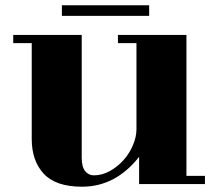

<svg xmlns="http://www.w3.org/2000/svg" viewBox="-20 -635 825 726"><path d="M214 -575V-615H544V-575ZM496 -147V-472H426V-503H685V30H755V61H506V-42Q417 71 290 71Q191 71 145.5 22Q100 -27 100 -109V-472H30V-503H289V-38Q289 -4 302 12Q315 28 335 28Q366 28 395 12Q424 -4 446.5 -29Q469 -54 482.5 -85.5Q496 -117 496 -147Z"/></svg>

Font: Cafe24 ClassicType
Style: Regular
Weight: 400
Designer: Cafe24 thkim, hmlim, mnelim & 4IR
Foundry: Cafe24
Version: Version 1.000